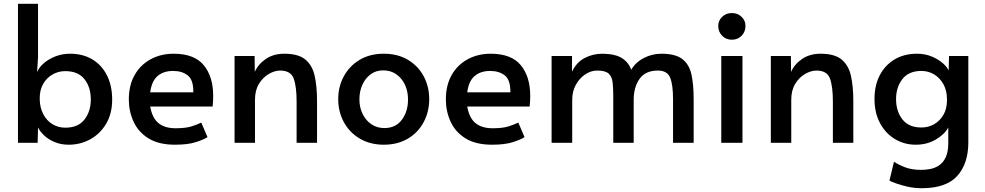

<svg xmlns="http://www.w3.org/2000/svg" viewBox="-20 -755 5206 1015"><path d="M343 10Q303 10 270 -3.5Q237 -17 214.5 -38Q192 -59 181 -81L179 0H75V-735H181V-452L176 -374Q187 -400 213 -422Q239 -444 274.5 -457.5Q310 -471 350 -471Q419 -471 469 -440.5Q519 -410 546 -355.5Q573 -301 573 -229Q573 -154 541 -100.5Q509 -47 457 -18.5Q405 10 343 10ZM325 -80Q393 -80 426.5 -123Q460 -166 460 -229Q460 -294 426.5 -336.5Q393 -379 325 -379Q289 -379 258 -361.5Q227 -344 208.5 -312Q190 -280 190 -236V-229Q191 -185 209 -151Q227 -117 257.5 -98.5Q288 -80 325 -80Z M905 10Q819 10 765 -23.5Q711 -57 686 -112Q661 -167 661 -229Q661 -304 691.5 -358Q722 -412 776 -441.5Q830 -471 898 -471Q1007 -471 1057 -410.5Q1107 -350 1107 -248Q1107 -221 1104 -192H774Q785 -130 818.5 -103.5Q852 -77 908 -77Q962 -77 993 -87Q1024 -97 1044 -107L1077 -30Q1057 -17 1015 -3.5Q973 10 905 10ZM774 -267H1002Q1003 -332 973 -356Q943 -380 895 -380Q845 -380 813.5 -353.5Q782 -327 774 -267Z M1220 0V-459H1326L1327 -375Q1345 -416 1385.5 -443.5Q1426 -471 1483 -471Q1557 -471 1594 -440.5Q1631 -410 1643.5 -354Q1656 -298 1656 -221V0H1548V-218Q1548 -298 1532.5 -340Q1517 -382 1461 -382Q1432 -382 1401 -364Q1370 -346 1349 -312Q1328 -278 1328 -228V0Z M2009 10Q1937 10 1882.5 -22Q1828 -54 1798 -109Q1768 -164 1768 -231Q1768 -297 1797.5 -351.5Q1827 -406 1881 -438.5Q1935 -471 2009 -471Q2083 -471 2137 -438.5Q2191 -406 2220 -351.5Q2249 -297 2249 -231Q2249 -164 2219.5 -109Q2190 -54 2136 -22Q2082 10 2009 10ZM2012 -78Q2072 -78 2104.5 -122Q2137 -166 2137 -229Q2137 -272 2121 -306.5Q2105 -341 2075.5 -362Q2046 -383 2006 -383Q1967 -383 1939 -362Q1911 -341 1895.5 -306.5Q1880 -272 1880 -229Q1880 -187 1897 -152.5Q1914 -118 1943.5 -98Q1973 -78 2012 -78Z M2581 10Q2495 10 2441 -23.5Q2387 -57 2362 -112Q2337 -167 2337 -229Q2337 -304 2367.5 -358Q2398 -412 2452 -441.5Q2506 -471 2574 -471Q2683 -471 2733 -410.5Q2783 -350 2783 -248Q2783 -221 2780 -192H2450Q2461 -130 2494.5 -103.5Q2528 -77 2584 -77Q2638 -77 2669 -87Q2700 -97 2720 -107L2753 -30Q2733 -17 2691 -3.5Q2649 10 2581 10ZM2450 -267H2678Q2679 -332 2649 -356Q2619 -380 2571 -380Q2521 -380 2489.5 -353.5Q2458 -327 2450 -267Z M2896 0V-459H3004V-376Q3027 -425 3070 -448Q3113 -471 3166 -471Q3234 -470 3269 -447Q3304 -424 3317 -386Q3339 -425 3383 -448Q3427 -471 3476 -471Q3551 -471 3587.5 -442.5Q3624 -414 3635.5 -360.5Q3647 -307 3647 -230V0H3538V-231Q3538 -308 3522.5 -345Q3507 -382 3458 -382Q3392 -382 3361 -338Q3330 -294 3330 -228V0H3222V-247Q3222 -290 3218.5 -320Q3215 -350 3197.5 -366Q3180 -382 3138 -382Q3103 -382 3072.5 -361Q3042 -340 3023.5 -305.5Q3005 -271 3005 -228V0Z M3793 0V-459H3905V0ZM3849 -545Q3818 -545 3797.5 -566Q3777 -587 3777 -618Q3777 -646 3797.5 -666Q3818 -686 3849 -686Q3880 -686 3900.5 -666Q3921 -646 3921 -618Q3921 -587 3900.5 -566Q3880 -545 3849 -545Z M4055 0V-459H4161L4162 -375Q4180 -416 4220.5 -443.5Q4261 -471 4318 -471Q4392 -471 4429 -440.5Q4466 -410 4478.5 -354Q4491 -298 4491 -221V0H4383V-218Q4383 -298 4367.5 -340Q4352 -382 4296 -382Q4267 -382 4236 -364Q4205 -346 4184 -312Q4163 -278 4163 -228V0Z M4853 240Q4814 240 4778.5 232Q4743 224 4717 214.5Q4691 205 4682 200L4706 100Q4730 116 4765 129.5Q4800 143 4850 143Q4873 143 4897.5 138.5Q4922 134 4944 119.5Q4966 105 4979.5 76.5Q4993 48 4993 1V-81Q4973 -44 4926.5 -17Q4880 10 4821 10Q4761 10 4711.5 -19.5Q4662 -49 4632.5 -103.5Q4603 -158 4603 -232Q4603 -303 4630.5 -356.5Q4658 -410 4708.5 -440.5Q4759 -471 4828 -471Q4870 -471 4905 -456.5Q4940 -442 4963.5 -421.5Q4987 -401 4995 -382L4997 -459H5099V-3Q5099 110 5040.5 175Q4982 240 4853 240ZM4851 -81Q4888 -81 4918.5 -98.5Q4949 -116 4967.5 -148Q4986 -180 4986 -224V-231Q4986 -276 4967.5 -309.5Q4949 -343 4918.5 -361.5Q4888 -380 4851 -380Q4784 -380 4750.5 -337Q4717 -294 4717 -231Q4717 -167 4750.5 -124Q4784 -81 4851 -81Z"/></svg>

Font: Alata
Style: Regular
Weight: 400
Designer: Spyros Zevelakis, Eben Sorkin
Foundry: Spyros Zevelakis
Version: Version 1.005; ttfautohint (v1.8.4.7-5d5b)